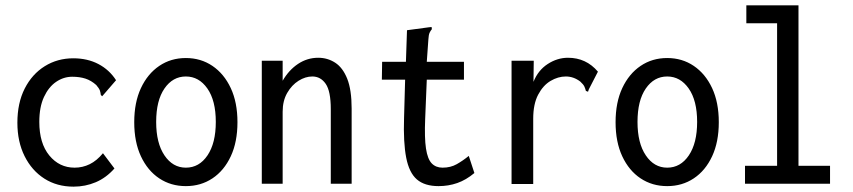

<svg xmlns="http://www.w3.org/2000/svg" viewBox="-20 -687 3190 718"><path d="M255 11Q193 11 146 -19Q99 -49 72 -103Q45 -157 45 -228Q45 -302 72.5 -356Q100 -410 147.5 -439.5Q195 -469 254 -469Q307 -469 348 -447.5Q389 -426 414 -387L369 -335L362 -327L357 -332Q356 -341 353.5 -348.5Q351 -356 340 -369Q321 -386 299.5 -393Q278 -400 250 -400Q218 -400 190 -381Q162 -362 144.5 -324.5Q127 -287 127 -231Q127 -151 164.5 -105.5Q202 -60 259 -60Q289 -60 315.5 -73Q342 -86 365 -114L408 -57Q377 -22 338 -5.5Q299 11 255 11Z M675 9Q619 9 575.5 -20Q532 -49 507 -102.5Q482 -156 482 -230Q482 -304 507 -357.5Q532 -411 575.5 -440.5Q619 -470 675 -470Q731 -470 774.5 -440.5Q818 -411 843 -357.5Q868 -304 868 -230Q868 -156 843 -102.5Q818 -49 774.5 -20Q731 9 675 9ZM675 -60Q725 -60 756 -106Q787 -152 787 -231Q787 -311 755.5 -356Q724 -401 675 -401Q626 -401 595 -356Q564 -311 564 -231Q564 -152 595 -106Q626 -60 675 -60Z M959 0V-460H1037V-385Q1060 -425 1094.5 -448Q1129 -471 1170 -471Q1205 -471 1233.5 -452.5Q1262 -434 1278.5 -392.5Q1295 -351 1295 -281V0H1217V-279Q1217 -346 1198 -373.5Q1179 -401 1148 -401Q1122 -401 1096.5 -385Q1071 -369 1054 -339.5Q1037 -310 1037 -269V0Z M1620 9Q1568 9 1539 -16Q1510 -41 1499 -97.5Q1488 -154 1491 -246L1495 -389H1408L1409 -456H1498L1502 -574L1584 -585L1594 -586L1595 -578Q1590 -572 1586.5 -564.5Q1583 -557 1582 -540L1576 -456H1715V-389H1576L1570 -243Q1567 -171 1573 -131.5Q1579 -92 1594.5 -76Q1610 -60 1635 -60Q1665 -60 1688 -73Q1711 -86 1733 -104L1754 -40Q1723 -14 1690 -2.5Q1657 9 1620 9Z M1893 -460H1976L1975 -381Q1992 -424 2028 -447.5Q2064 -471 2104 -471Q2172 -471 2216 -419L2182 -353L2179 -344L2171 -347Q2169 -355 2165.5 -363Q2162 -371 2150 -382Q2125 -401 2096 -401Q2067 -401 2039 -384.5Q2011 -368 1992.5 -333Q1974 -298 1974 -243V1H1893Z M2475 9Q2419 9 2375.5 -20Q2332 -49 2307 -102.5Q2282 -156 2282 -230Q2282 -304 2307 -357.5Q2332 -411 2375.5 -440.5Q2419 -470 2475 -470Q2531 -470 2574.5 -440.5Q2618 -411 2643 -357.5Q2668 -304 2668 -230Q2668 -156 2643 -102.5Q2618 -49 2574.5 -20Q2531 9 2475 9ZM2475 -60Q2525 -60 2556 -106Q2587 -152 2587 -231Q2587 -311 2555.5 -356Q2524 -401 2475 -401Q2426 -401 2395 -356Q2364 -311 2364 -231Q2364 -152 2395 -106Q2426 -60 2475 -60Z M2766 0V-67H2886V-600H2771V-667H2966V-67H3084V0Z"/></svg>

Font: Inconsolata SemiCondensed Medium
Style: Regular
Weight: 500
Width: 4
Monospace: yes
Designer: Raph Levien, Cyreal, Brenton Simpson
Foundry: Raph Levien, Cyreal, Google
Version: Version 3.001; ttfautohint (v1.8.2.53-6de2)